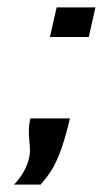

<svg xmlns="http://www.w3.org/2000/svg" viewBox="-20 -400 278 519"><path d="M133 -380 115 -300H220L238 -380ZM18 99H90C111 72 139 50 169 -80H62C59 -67 58 -55 58 -44C58 -25 61 -9 61 6C61 20 58 56 18 99Z"/></svg>

Font: Pfennig
Style: BoldItalic
Weight: 700
Italic angle: -13°
Version: Version 20100423